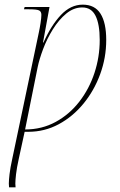

<svg xmlns="http://www.w3.org/2000/svg" viewBox="-20 -566 517 826"><path d="M19 240Q18 234 18 224Q18 210 21 183.5Q24 157 33 116L147 -426Q151 -444 154.5 -467Q158 -490 158 -502Q158 -516 148.5 -521Q139 -526 104 -526H83L86 -536H193L165 -383H167Q200 -457 242 -501.5Q284 -546 336 -546Q388 -546 412.5 -507Q437 -468 437 -394Q437 -318 411 -247Q385 -176 339 -120Q293 -64 232.5 -31.5Q172 1 102 1H86L61 116Q52 157 49 183.5Q46 210 46 224Q46 234 47 240ZM88 -9Q160 -9 219.5 -41.5Q279 -74 321.5 -129Q364 -184 386.5 -252.5Q409 -321 409 -394Q409 -462 391 -498Q373 -534 334 -534Q297 -534 265 -507.5Q233 -481 207.5 -440Q182 -399 165.5 -355Q149 -311 142 -277Z"/></svg>

Font: Noto Serif Display SemiCondensed Thin
Style: Italic
Weight: 100
Width: 4
Italic angle: -12°
Designer: Monotype Design Team
Foundry: Monotype Imaging Inc.
Version: Version 2.009